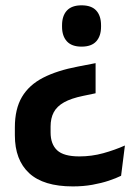

<svg xmlns="http://www.w3.org/2000/svg" viewBox="-20 -522 497 704"><path d="M330.5 -290.5V-180L285 -170.5Q241 -161.5 214.8 -146.8Q188.5 -132 177 -110.2Q165.5 -88.5 165.5 -58V-36.5Q165.5 6.5 189.5 29Q213.5 51.5 271 51.5Q316 51.5 358.5 39.8Q401 28 438 11.5L424 122.5Q406 131.5 379 140.5Q352 149.5 318.8 155.5Q285.5 161.5 247 161.5Q139.5 161.5 87 113Q34.5 64.5 34.5 -26V-55Q34.5 -122.5 60.5 -166.5Q86.5 -210.5 138 -237Q189.5 -263.5 266 -278ZM279 -502.5Q315.5 -502.5 333 -483.2Q350.5 -464 350.5 -429V-424Q350.5 -390 333 -370.5Q315.5 -351 279 -351Q243 -351 225.2 -370.5Q207.5 -390 207.5 -424V-429Q207.5 -464 225.2 -483.2Q243 -502.5 279 -502.5Z"/></svg>

Font: Anek Tamil Medium SemiBold
Style: Regular
Weight: 600
Version: Version 1.003